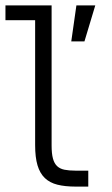

<svg xmlns="http://www.w3.org/2000/svg" viewBox="-30 -691 414 711"><path d="M-9.8 -670.9H161.1V-151.9Q161.1 -122.6 166 -104.2Q170.9 -85.9 181.4 -75.9Q191.9 -65.9 208.7 -62.5Q225.6 -59.1 249 -59.1H296.9V0H250Q210.9 0 182.6 -7.1Q154.3 -14.2 136 -31.7Q117.7 -49.3 108.9 -78.9Q100.1 -108.4 100.1 -153.8V-616.2H-9.8ZM282.7 -537.6H233.9L252.9 -670.9H322.8Z"/></svg>

Font: Stint Ultra Expanded
Style: Regular
Weight: 400
Width: 7
Designer: Astigmatic (AOETI)
Foundry: Astigmatic (AOETI)
Version: Version 1.000